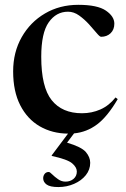

<svg xmlns="http://www.w3.org/2000/svg" viewBox="-20 -543 524 796"><path d="M222 232.5Q187.5 232.5 173.2 222Q159 211.5 159 196Q159 186 165 178Q171 170 182.5 170Q186.5 170 196.5 180Q206.5 190 220.8 200Q235 210 251.5 210Q271.5 210 285 198.5Q298.5 187 298.5 168Q298.5 150.5 279 134Q259.5 117.5 194.5 103.5V101L262 11Q196.5 10.5 145 -19.2Q93.5 -49 64 -106.5Q34.5 -164 34.5 -247Q34.5 -326.5 70 -389Q105.5 -451.5 166.5 -487.2Q227.5 -523 304.5 -523Q384 -523 419 -499Q454 -475 454 -445Q454 -420 438.5 -405.2Q423 -390.5 399 -390.5Q393.5 -390.5 380.5 -406.2Q367.5 -422 348.8 -442.5Q330 -463 308 -478.8Q286 -494.5 262 -494.5Q213 -494.5 182 -450.5Q151 -406.5 151 -307.5Q151 -182 194.2 -127.8Q237.5 -73.5 320 -73.5Q360.5 -73.5 396.2 -89.2Q432 -105 459 -139L468 -132Q425.5 -59.5 382.5 -27.2Q339.5 5 287 10L258 48.5Q317.5 66 335.8 87.2Q354 108.5 354 132Q354 160.5 335.8 183.2Q317.5 206 287.2 219.2Q257 232.5 222 232.5Z"/></svg>

Font: Newsreader Display Medium
Style: Regular
Weight: 500
Designer: Hugues Gentile
Foundry: Production Type
Version: Version 1.001